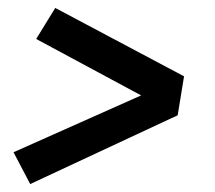

<svg xmlns="http://www.w3.org/2000/svg" viewBox="-20 -581 540 483"><path d="M56 -118 14 -198 335 -341 71 -483 119 -561 443 -389 427 -291Z"/></svg>

Font: Iosevka Slab Semibold Oblique
Style: Regular
Weight: 600
Italic angle: -9°
Monospace: yes
Designer: Belleve Invis
Foundry: Belleve Invis
Version: Version 11.1.1; ttfautohint (v1.8.3)